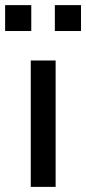

<svg xmlns="http://www.w3.org/2000/svg" viewBox="-37 -729 336 749"><path d="M83 0V-493H180V0ZM177 -608V-709H279V-608ZM-17 -608V-709H85V-608Z"/></svg>

Font: Nunito Sans 12pt ExtraLight 9pt Medium
Style: Regular
Weight: 500
Version: Version 3.101;gftools[0.9.27]